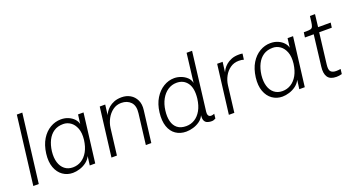

<svg xmlns="http://www.w3.org/2000/svg" viewBox="-48 -1267 3390 1847"><g transform="rotate(-20 1647.0 -344.0)"><path d="M59 0 145 -700H201L115 0Z M462 12Q404 12 359.5 -19.5Q315 -51 293.5 -109.5Q272 -168 282 -250Q293 -335 328.5 -393Q364 -451 416 -481.5Q468 -512 526 -512Q569 -512 603 -497Q637 -482 659 -458Q681 -434 687 -406L699 -500H755L693 0H637L649 -92Q633 -58 601.5 -34.5Q570 -11 532.5 0.5Q495 12 462 12ZM480 -38Q528 -38 567.5 -62.5Q607 -87 633.5 -134Q660 -181 669 -250Q677 -321 658.5 -368Q640 -415 606 -438.5Q572 -462 532 -462Q475 -462 435.5 -435.5Q396 -409 372.5 -362Q349 -315 341 -252Q334 -188 348.5 -140Q363 -92 397 -65Q431 -38 480 -38Z M859 0 921 -500H977L964 -396Q969 -409 981.5 -428.5Q994 -448 1016 -467Q1038 -486 1070.5 -499Q1103 -512 1148 -512Q1197 -512 1235.5 -489.5Q1274 -467 1294.5 -424.5Q1315 -382 1307 -322L1267 0H1211L1249 -310Q1259 -386 1223 -424Q1187 -462 1126 -462Q1077 -462 1039 -434Q1001 -406 977.5 -362Q954 -318 948 -270L915 0Z M1808 -88Q1793 -54 1761.5 -31.5Q1730 -9 1692.5 1.5Q1655 12 1622 12Q1561 12 1516.5 -18.5Q1472 -49 1452 -107.5Q1432 -166 1442 -250Q1452 -332 1488 -390.5Q1524 -449 1576 -480.5Q1628 -512 1686 -512Q1719 -512 1753.5 -499.5Q1788 -487 1814 -463Q1840 -439 1847 -404L1883 -700H1939L1866 -103Q1862 -66 1880 -55Q1898 -44 1932 -58L1927 -11Q1916 -5 1905.5 -1.5Q1895 2 1876 1Q1857 0 1839.5 -7Q1822 -14 1813 -33Q1804 -52 1808 -88ZM1640 -38Q1688 -38 1727.5 -62.5Q1767 -87 1793.5 -134Q1820 -181 1829 -250Q1841 -354 1802.5 -408Q1764 -462 1692 -462Q1643 -462 1602.5 -435Q1562 -408 1535.5 -360Q1509 -312 1501 -248Q1493 -186 1505 -138.5Q1517 -91 1550.5 -64.5Q1584 -38 1640 -38Z M2061 0 2123 -500H2179L2166 -396Q2171 -409 2183.5 -428.5Q2196 -448 2218 -467Q2240 -486 2272.5 -499Q2305 -512 2350 -512Q2359 -512 2368 -511.5Q2377 -511 2386 -509L2378 -449Q2367 -453 2354 -454.5Q2341 -456 2327 -456Q2278 -456 2240 -429.5Q2202 -403 2179 -360.5Q2156 -318 2150 -270L2117 0Z M2607 12Q2549 12 2504.5 -19.5Q2460 -51 2438.5 -109.5Q2417 -168 2427 -250Q2438 -335 2473.5 -393Q2509 -451 2561 -481.5Q2613 -512 2671 -512Q2714 -512 2748 -497Q2782 -482 2804 -458Q2826 -434 2832 -406L2844 -500H2900L2838 0H2782L2794 -92Q2778 -58 2746.5 -34.5Q2715 -11 2677.5 0.5Q2640 12 2607 12ZM2625 -38Q2673 -38 2712.5 -62.5Q2752 -87 2778.5 -134Q2805 -181 2814 -250Q2822 -321 2803.5 -368Q2785 -415 2751 -438.5Q2717 -462 2677 -462Q2620 -462 2580.5 -435.5Q2541 -409 2517.5 -362Q2494 -315 2486 -252Q2479 -188 2493.5 -140Q2508 -92 2542 -65Q2576 -38 2625 -38Z M3160 11Q3096 11 3071 -26Q3046 -63 3055 -133L3093 -449H3003L3010 -500H3033Q3064 -500 3079.5 -504Q3095 -508 3101.5 -523Q3108 -538 3112 -570L3119 -627H3171L3156 -499H3285L3278 -449H3149L3111 -134Q3104 -79 3122 -61Q3140 -43 3176 -43Q3186 -43 3198 -44Q3210 -45 3222 -47L3216 3Q3203 7 3187.5 9Q3172 11 3160 11Z"/></g></svg>

Font: Inclusive Sans Light
Style: Italic
Weight: 300
Italic angle: -7°
Designer: Olivia King
Foundry: Olivia King
Version: Version 2.004